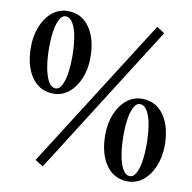

<svg xmlns="http://www.w3.org/2000/svg" viewBox="-83 -833 927 927"><g transform="rotate(10 380.0 -370.0)"><path d="M176 -345Q108 -345 69 -400.5Q30 -456 30 -548Q30 -605 49 -651Q68 -697 101 -723.5Q134 -750 176 -750Q244 -750 283 -694.5Q322 -639 322 -547Q322 -491 303 -445Q284 -399 251 -372Q218 -345 176 -345ZM182 -372Q200 -372 212 -395.5Q224 -419 229.5 -455.5Q235 -492 235 -532Q235 -583 228.5 -626.5Q222 -670 207 -696.5Q192 -723 169 -723Q152 -723 140 -700Q128 -677 122.5 -640.5Q117 -604 117 -564Q117 -512 124 -468.5Q131 -425 145.5 -398.5Q160 -372 182 -372ZM147 -15 614 -750 652 -725 186 10ZM603 10Q535 10 496 -45.5Q457 -101 457 -193Q457 -250 476 -296Q495 -342 528 -368.5Q561 -395 603 -395Q671 -395 710 -339.5Q749 -284 749 -192Q749 -136 730 -90Q711 -44 678 -17Q645 10 603 10ZM609 -17Q627 -17 639 -40.5Q651 -64 656.5 -100.5Q662 -137 662 -177Q662 -228 655.5 -271.5Q649 -315 634 -341.5Q619 -368 596 -368Q579 -368 567 -345Q555 -322 549.5 -285.5Q544 -249 544 -209Q544 -157 551 -113.5Q558 -70 572.5 -43.5Q587 -17 609 -17Z"/></g></svg>

Font: Spectral SC Medium
Style: Regular
Weight: 500
Designer: Jean-Baptiste Levee
Foundry: Production Type
Version: Version 2.001